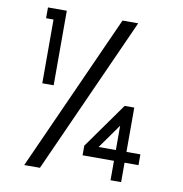

<svg xmlns="http://www.w3.org/2000/svg" viewBox="-87 -882 919 964"><g transform="rotate(10 372.5 -400.0)"><path d="M540 -99V0H594V-99H665V-154H594V-380H545L380 -148V-99ZM452 -154 540 -278V-154ZM460 -800 100 0H180L540 -800ZM176 -800H80V-745H118V-420H176Z"/></g></svg>

Font: Gauge
Style: Regular
Weight: 400
Designer: Daniel Pimley
Foundry: Daniel Pimley
Version: Version 1.004;PS 001.001;hotconv 1.0.56